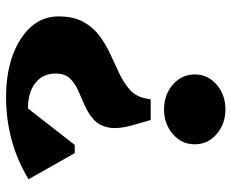

<svg xmlns="http://www.w3.org/2000/svg" viewBox="-85 -661 762 632"><g transform="rotate(-90 296.0 -345.0)"><path d="M217 -230 200 -289Q186 -339 192.5 -369.5Q199 -400 218.5 -417.5Q238 -435 263.5 -446.5Q289 -458 313.5 -468.5Q338 -479 354 -496Q370 -513 370 -543Q370 -585 339 -609.5Q308 -634 255 -634L135 -480H108L22 -632Q144 -706 293 -706Q371 -706 430.5 -684Q490 -662 524 -623.5Q558 -585 558 -534Q558 -484 540 -451.5Q522 -419 493.5 -398Q465 -377 432 -362Q399 -347 368.5 -332.5Q338 -318 316 -298Q294 -278 288 -246L285 -230ZM252 16Q204 16 170.5 -13Q137 -42 137 -85Q137 -128 170.5 -157Q204 -186 252 -186Q300 -186 333.5 -157Q367 -128 367 -85Q367 -42 333.5 -13Q300 16 252 16Z"/></g></svg>

Font: Platypi ExtraBold
Style: Regular
Weight: 800
Designer: David Sargent
Foundry: Bolt Cutter Type
Version: Version 1.200; ttfautohint (v1.8.4.7-5d5b)